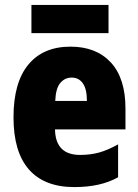

<svg xmlns="http://www.w3.org/2000/svg" viewBox="-20 -752 563 782"><path d="M267 -562Q372 -562 431.5 -497.5Q491 -433 491 -310V-225H204Q206 -121 306 -121Q349 -121 384.5 -131Q420 -141 461 -164V-30Q390 10 283 10Q161 10 98 -61.5Q35 -133 35 -274Q35 -416 95.5 -489Q156 -562 267 -562ZM272 -436Q244 -436 225.5 -414Q207 -392 205 -341H334Q334 -389 317.5 -412.5Q301 -436 272 -436ZM422 -732V-617H108V-732Z"/></svg>

Font: Noto Sans Gujarati Condensed Black
Style: Regular
Weight: 900
Width: 3
Designer: Jelle Bosma - Monotype Design Team, Universal Thirst
Foundry: Monotype Imaging Inc.
Version: Version 2.106; ttfautohint (v1.8.4.7-5d5b)